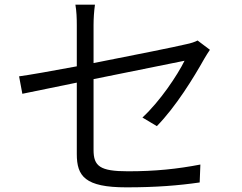

<svg xmlns="http://www.w3.org/2000/svg" viewBox="-20 -790 1040 825"><path d="M882 -576 829 -616C818 -610 800 -604 780 -600C739 -590 556 -553 382 -519V-682C382 -710 384 -741 388 -770H304C309 -741 310 -711 310 -682V-505C203 -485 107 -468 62 -462L76 -387L310 -435V-128C310 -33 345 15 523 15C651 15 748 7 838 -6L841 -83C742 -64 648 -54 530 -54C409 -54 382 -76 382 -146V-450L773 -529C743 -468 668 -355 592 -285L654 -248C736 -332 812 -456 858 -538C865 -550 875 -566 882 -576Z"/></svg>

Font: Noto Sans HK DemiLight
Style: Regular
Weight: 350
Designer: Ryoko NISHIZUKA 西塚涼子 (kana, bopomofo & ideographs); Paul D. Hunt (Latin, Greek & Cyrillic); Sandoll Communications 산돌커뮤니
Foundry: Adobe
Version: Version 2.004;hotconv 1.0.118;makeotfexe 2.5.65603